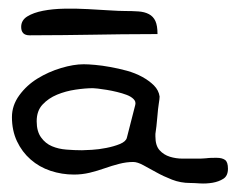

<svg xmlns="http://www.w3.org/2000/svg" viewBox="-20 -425 551 447"><path d="M290 -47.9Q274.4 -47.9 257.3 -43.5Q240.2 -39.1 223.6 -33.2Q207 -27.3 189 -22.9Q170.9 -18.6 152.3 -18.6Q124 -18.6 97.7 -27.3Q71.3 -36.1 51.3 -53.7Q31.2 -71.3 19.5 -96.2Q7.8 -121.1 7.8 -152.3Q7.8 -179.7 24.9 -203.1Q42 -226.6 67.4 -242.2Q92.8 -257.8 122.1 -266.6Q151.4 -275.4 174.8 -275.4Q185.5 -275.4 201.7 -273.9Q217.8 -272.5 236.8 -269Q255.9 -265.6 275.4 -260.3Q294.9 -254.9 311 -246.1Q327.1 -237.3 338.4 -226.1Q349.6 -214.8 351.6 -200.2Q351.6 -195.3 349.6 -183.1Q347.7 -170.9 346.7 -157.2Q345.7 -143.6 344.2 -131.3Q342.8 -119.1 341.8 -113.3V-107.4Q341.8 -85.9 351.6 -75.2Q361.3 -64.5 375.5 -60.1Q389.6 -55.7 405.3 -55.7H436.5Q451.2 -55.7 455.1 -56.2Q459 -56.6 460.4 -56.6Q461.9 -56.6 465.3 -57.1Q468.8 -57.6 484.4 -57.6Q497.1 -57.6 503.9 -52.7Q510.7 -47.9 510.7 -32.2Q510.7 -15.6 500 -8.8Q489.3 -2 474.6 0.5Q460 2.9 445.3 2Q430.7 1 422.9 1Q400.4 1 380.4 -6.8Q360.4 -14.6 343.8 -23.9Q327.1 -33.2 313.5 -40.5Q299.8 -47.9 290 -47.9ZM65.4 -142.6Q65.4 -119.1 75.7 -105Q85.9 -90.8 101.1 -84.5Q116.2 -78.1 134.8 -76.7Q153.3 -75.2 170.9 -75.2Q177.7 -75.2 193.8 -76.2Q210 -77.1 227.5 -80.6Q245.1 -84 259.3 -89.8Q273.4 -95.7 275.4 -104.5L294.9 -180.7Q296.9 -188.5 291 -194.3Q285.2 -200.2 274.9 -204.1Q264.6 -208 252.4 -210.9Q240.2 -213.9 228.5 -215.8Q216.8 -217.8 207.5 -218.8Q198.2 -219.7 196.3 -219.7Q178.7 -219.7 155.8 -216.3Q132.8 -212.9 112.8 -204.6Q92.8 -196.3 79.1 -181.6Q65.4 -167 65.4 -142.6ZM29.3 -362.3Q29.3 -377.9 43.5 -386.7Q57.6 -395.5 80.1 -399.9Q102.5 -404.3 130.4 -404.8Q158.2 -405.3 184.6 -403.8Q210.9 -402.3 234.4 -400.9Q257.8 -399.4 270.5 -399.4Q288.1 -399.4 302.2 -398.4Q316.4 -397.5 326.7 -392.1Q336.9 -386.7 341.8 -376Q346.7 -365.2 346.7 -345.7Q298.8 -345.7 263.7 -345.2Q228.5 -344.7 195.8 -344.2Q163.1 -343.8 128.4 -343.3Q93.8 -342.8 48.8 -342.8Q29.3 -342.8 29.3 -362.3Z"/></svg>

Font: Swanky and Moo Moo
Style: Regular
Weight: 400
Designer: Kimberly Geswein
Foundry: Kimberly Geswein
Version: Version 1.002 2001